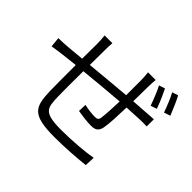

<svg xmlns="http://www.w3.org/2000/svg" viewBox="-171 -1051 1342 1342"><g transform="rotate(45 500.0 -380.0)"><path d="M804 -758 759 -744C779 -706 803 -645 818 -602L864 -617C850 -659 822 -722 804 -758ZM903 -789 858 -775C879 -738 902 -679 918 -634L965 -650C949 -691 922 -753 903 -789ZM28 -480 35 -406C63 -411 102 -416 133 -420L247 -433C247 -331 247 -223 248 -180C253 -24 273 29 500 29C602 29 724 20 791 12L794 -63C730 -51 607 -40 496 -40C319 -40 319 -80 315 -190C314 -228 314 -335 315 -440C417 -450 539 -462 644 -470C642 -405 638 -332 633 -298C629 -275 619 -271 593 -271C569 -271 527 -276 492 -284L490 -222C516 -217 582 -208 619 -208C664 -208 685 -221 694 -264C703 -311 706 -402 708 -474C754 -477 795 -479 826 -480C851 -481 887 -481 901 -480V-551C879 -549 852 -548 827 -546L710 -538L712 -684C712 -705 714 -737 716 -754H640C643 -737 645 -703 645 -681V-533C535 -524 415 -512 316 -503L317 -645C317 -674 318 -701 320 -722H243C247 -692 248 -671 248 -642L247 -496L128 -485C95 -482 59 -480 28 -480Z"/></g></svg>

Font: Noto Sans CJK SC DemiLight
Style: Regular
Weight: 350
Designer: Ryoko NISHIZUKA 西塚涼子 (kana, bopomofo & ideographs); Paul D. Hunt (Latin, Greek & Cyrillic); Sandoll Communications 산돌커뮤니
Foundry: Adobe
Version: Version 2.004;hotconv 1.0.118;makeotfexe 2.5.65603